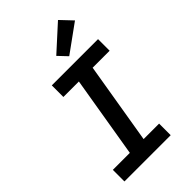

<svg xmlns="http://www.w3.org/2000/svg" viewBox="-291 -1088 1183 1183"><g transform="rotate(-45 300.0 -496.5)"><path d="M52 0V-101H200L289 -634H154V-735H557V-634H409L320 -101H455V0ZM357 -786 302 -844 466 -993 538 -917Z"/></g></svg>

Font: Iosevka Curly Slab ExObl
Style: Bold
Weight: 700
Width: 7
Italic angle: -9°
Monospace: yes
Designer: Belleve Invis
Foundry: Belleve Invis
Version: Version 11.0.0; ttfautohint (v1.8.3)